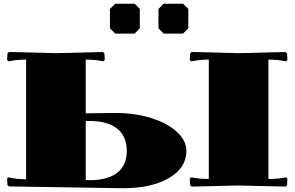

<svg xmlns="http://www.w3.org/2000/svg" viewBox="-20 -1000 1580 1030"><path d="M830.1 -952.1 857.9 -980H961.9L990.2 -952.1V-848.1L961.9 -819.8H857.9L830.1 -848.1ZM569.8 -952.1 598.1 -980H702.1L730 -952.1V-848.1L702.1 -819.8H598.1L569.8 -848.1ZM439.9 -34.2 460 -33.2Q557.6 -33.2 608.9 -73.2Q660.2 -113.3 660.2 -189.9Q660.2 -268.6 608.9 -309.8Q557.6 -351.1 460 -351.1L439.9 -350.1ZM439.9 -680.2V-392.1L600.1 -394Q703.6 -394 791 -366.7Q878.4 -339.4 929.2 -292.5Q980 -245.6 980 -189.9Q980 -100.1 886.7 -45.2Q793.5 9.8 640.1 9.8L27.8 0L20 -7.8L18.1 -43L25.9 -48.8L43.9 -44.9Q80.1 -38.1 120.1 -38.1V-680.2Q75.7 -680.2 42 -673.8L25.9 -670.9L18.1 -678.2L20 -712.9L27.8 -721.2L279.8 -714.8L532.2 -721.2L540 -712.9L542 -678.2L534.2 -670.9L518.1 -673.8Q484.4 -680.2 439.9 -680.2ZM1100.1 -680.2Q1055.7 -680.2 1022 -673.8L1005.9 -670.9L998 -678.2L1000 -712.9L1007.8 -721.2L1259.8 -714.8L1512.2 -721.2L1520 -712.9L1522 -678.2L1514.2 -670.9L1498 -673.8Q1464.4 -680.2 1419.9 -680.2V-40Q1466.8 -40 1498 -45.9L1514.2 -48.8L1522 -42L1520 -6.8L1512.2 1L1259.8 -4.9L1007.8 1L1000 -6.8L998 -42L1005.9 -48.8L1022 -45.9Q1053.2 -40 1100.1 -40Z"/></svg>

Font: Yokawerad
Style: Regular
Weight: 500
Designer: gluk
Foundry: gluk
Version: Version 0.79